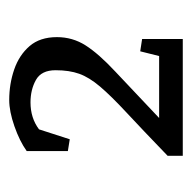

<svg xmlns="http://www.w3.org/2000/svg" viewBox="-20 -740 407 406"><g transform="rotate(-90 183.0 -537.5)"><path d="M56 -386Q112 -440 147.5 -473Q183 -506 202.5 -529Q222 -552 229.5 -573Q237 -594 237 -623Q237 -653 216.5 -664.5Q196 -676 169 -676Q136 -676 112 -658L91 -593L66 -597V-684Q87 -699 118.5 -710Q150 -721 174 -721Q208 -721 238.5 -710.5Q269 -700 288 -678Q307 -656 307 -620Q307 -587 289.5 -559.5Q272 -532 234.5 -497Q197 -462 136 -404H267L277 -444L303 -440V-354H56Z"/></g></svg>

Font: Brawler
Style: Regular
Weight: 400
Designer: Oleg Frolov, Haley Fiege
Foundry: Oleg Frolov, Haley Fiege
Version: Version 1.101; ttfautohint (v1.8.3)